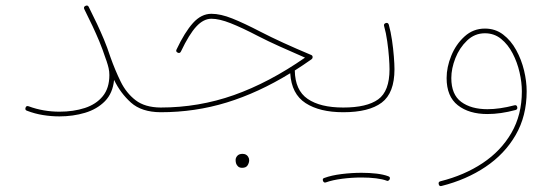

<svg xmlns="http://www.w3.org/2000/svg" viewBox="-20 -410 1969 678"><path d="M70.3 -29.8Q72.8 -37.6 81.1 -34.7Q107.4 -24.9 134.8 -20.3Q162.1 -15.6 189.9 -15.6Q239.3 -15.6 279.3 -28.6Q319.3 -41.5 342.8 -70.1Q366.2 -98.6 366.2 -145Q366.2 -157.7 363.5 -169.4Q360.8 -181.2 356.9 -192.4V-192.9Q355.5 -196.8 353.5 -202.1Q341.8 -237.3 330.6 -264.2Q319.3 -291 306.9 -317.6Q294.4 -344.2 277.8 -377.4Q273.9 -385.7 281.7 -389.2Q290 -393.1 293.5 -385.3Q310.1 -352.1 322.8 -325.2Q335.4 -298.3 346.9 -271Q358.4 -243.7 370.1 -208Q386.2 -162.6 406 -122.1Q425.8 -81.5 458.7 -56.2Q491.7 -30.8 546.9 -30.3H547.4Q555.7 -30.3 555.7 -22Q555.7 -13.7 547.4 -13.7H546.9Q480 -14.2 442.6 -47.6Q405.3 -81.1 382.8 -127.9Q378.4 -81.1 350.6 -52.7Q322.8 -24.4 280.3 -11.7Q237.8 1 189.9 1Q160.6 1 131.8 -3.7Q103 -8.3 75.2 -19Q67.4 -21.5 70.3 -29.8Z M726.6 -361.3Q758.8 -361.3 800.3 -344.7Q841.8 -328.1 899.9 -297.9Q936 -279.3 980.2 -259Q1024.4 -238.8 1079.1 -215.8Q1084 -213.9 1084 -208Q1084 -203.6 1080.1 -200.7Q1050.3 -179.7 1021 -161.1Q1022 -91.3 1066.4 -60.8Q1110.8 -30.3 1191.9 -30.3H1192.4Q1200.7 -30.3 1200.7 -22Q1200.7 -13.7 1192.4 -13.7H1191.9Q1108.9 -13.7 1059.1 -45.9Q1009.3 -78.1 1004.9 -151.4Q892.6 -82.5 780.8 -48.1Q668.9 -13.7 547.4 -13.7Q538.6 -13.7 538.6 -22Q538.6 -30.3 547.4 -30.3Q681.6 -30.3 805.9 -74.2Q930.2 -118.2 1057.1 -206.5Q1007.8 -228 967 -246.3Q926.3 -264.6 892.1 -282.2Q834 -312.5 794.2 -328.1Q754.4 -343.8 726.6 -343.8Q698.7 -343.8 673.3 -316.4Q647.9 -289.1 619.1 -228.5Q615.2 -220.2 607.4 -224.1Q599.6 -228 603.5 -235.4Q632.3 -296.4 661.6 -328.9Q690.9 -361.3 726.6 -361.3ZM812 154.8Q812 147 818.1 140.1Q824.2 133.3 836.4 133.3Q849.6 133.3 856 143.1Q859.9 148.9 859.9 155.8Q859.9 164.6 854.5 173.6Q849.1 182.6 835 182.6Q825.7 182.6 820.6 177.7Q815.4 172.9 813.5 166.5Q812 161.1 812 154.8Z M1184.1 -22Q1184.1 -30.3 1192.4 -30.3Q1275.4 -30.3 1315.4 -59.1Q1355.5 -87.9 1355.5 -165.5Q1355.5 -181.6 1353.5 -208.3Q1351.6 -234.9 1347.4 -264.2Q1343.3 -293.5 1336.4 -317.9Q1334 -325.7 1342.3 -328.6Q1350.1 -331.1 1353 -322.8Q1359.9 -297.9 1364.3 -267.8Q1368.7 -237.8 1370.8 -210.4Q1373 -183.1 1373 -165.5Q1373 -81.5 1327.9 -47.6Q1282.7 -13.7 1192.4 -13.7Q1184.1 -13.7 1184.1 -22ZM1120.6 229Q1117.7 220.2 1125.5 218.3Q1150.9 209 1186.5 204.6Q1222.2 200.2 1256.8 200.2Q1284.7 200.2 1309.6 203.1Q1334.5 206.1 1351.1 212.4Q1359.4 215.3 1356 223.1Q1355 225.6 1351.8 227.8Q1348.6 230 1345.2 228Q1331.5 222.7 1307.9 219.7Q1284.2 216.8 1256.8 216.8Q1222.7 216.8 1188.5 221.2Q1154.3 225.6 1131.3 233.9Q1124 236.8 1120.6 229Z M1692.4 -309.1Q1729 -309.1 1756.6 -288.1Q1784.2 -267.1 1802.7 -233.4Q1821.3 -199.7 1830.6 -161.1Q1839.8 -122.6 1839.8 -87.4Q1839.8 -0.5 1801 66.7Q1762.2 133.8 1694.6 179.2Q1627 224.6 1539.6 246.6Q1531.2 249 1529.3 240.7Q1526.9 231.9 1535.6 230Q1619.6 209 1684.3 166Q1749 123 1785.9 59.3Q1822.8 -4.4 1822.8 -87.4Q1822.8 -119.1 1814.7 -154.5Q1806.6 -189.9 1790.3 -221.4Q1773.9 -252.9 1749.5 -272.7Q1725.1 -292.5 1692.4 -292.5Q1656.2 -292.5 1629.4 -266.8Q1602.5 -241.2 1588.1 -204.6Q1573.7 -168 1573.7 -134.3Q1573.7 -76.2 1608.6 -50.3Q1643.6 -24.4 1701.2 -24.4Q1744.1 -24.4 1796.4 -38.1Q1804.7 -40.5 1806.6 -31.7Q1808.1 -23.4 1800.3 -21.5Q1747.6 -7.3 1701.2 -7.3Q1636.2 -7.3 1596.7 -38.3Q1557.1 -69.3 1557.1 -134.3Q1557.1 -172.9 1573.5 -213.1Q1589.8 -253.4 1620.4 -281.2Q1650.9 -309.1 1692.4 -309.1Z"/></svg>

Font: Mikhak-FD Thin
Style: Regular
Weight: 100
Designer: Amin Abedi
Version: Version 3.2